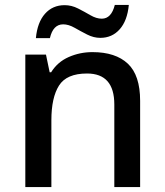

<svg xmlns="http://www.w3.org/2000/svg" viewBox="-20 -854 670 781"><path d="M356 -642Q450 -642 500 -595Q550 -548 550 -444V-93H445V-429Q445 -555 334 -555Q251 -555 220 -506Q189 -457 189 -365V-93H83V-632H167L182 -560H188Q214 -602 259.5 -622Q305 -642 356 -642ZM126 -699Q132 -763 163 -798Q194 -833 243 -833Q271 -833 297.5 -819.5Q324 -806 348 -792Q372 -778 394 -778Q433 -778 447 -834H504Q498 -770 467 -735Q436 -700 388 -700Q361 -700 334.5 -713.5Q308 -727 283.5 -741Q259 -755 237 -755Q196 -755 183 -699Z"/></svg>

Font: Noto Sans Telugu UI Medium
Style: Regular
Weight: 500
Designer: Jelle Bosma - Monotype Design Team
Foundry: Monotype Imaging Inc.
Version: Version 2.005; ttfautohint (v1.8.4.7-5d5b)